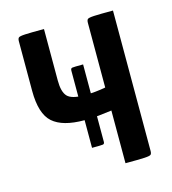

<svg xmlns="http://www.w3.org/2000/svg" viewBox="-82 -568 570 637"><g transform="rotate(-15 202.5 -250.0)"><path d="M272 0V-181Q251 -178 227 -175.5Q203 -173 177 -173Q103 -173 69 -203Q35 -233 35 -312V-482Q35 -491 38.5 -494.5Q42 -498 61 -499Q80 -500 126 -500V-323Q126 -284 140.5 -268.5Q155 -253 198 -253Q218 -253 237.5 -255Q257 -257 272 -260V-482Q272 -491 275.5 -494.5Q279 -498 298 -499Q317 -500 363 -500V-18Q363 -9 359.5 -5.5Q356 -2 337 -1Q318 0 272 0ZM178 -78V-343Q178 -351 183.5 -352Q189 -353 221 -353V-87Q221 -80 215.5 -79Q210 -78 178 -78Z"/></g></svg>

Font: Yanone Kaffeesatz Medium
Style: Regular
Weight: 500
Designer: Yanone (Cyrillic: Daniel Pouzeot, Huerta Tipografica, and Cyreal)
Foundry: Yanone
Version: Version 2.003